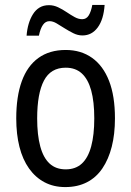

<svg xmlns="http://www.w3.org/2000/svg" viewBox="-20 -750 533 780"><path d="M447 -269Q447 -205 434 -154Q421 -103 396 -66Q371 -29 333 -9.5Q295 10 245 10Q198 10 161 -9.5Q124 -29 98 -65.5Q72 -102 59 -153.5Q46 -205 46 -269Q46 -358 68.5 -420Q91 -482 136 -514.5Q181 -547 247 -547Q309 -547 354 -515Q399 -483 423 -421.5Q447 -360 447 -269ZM131 -269Q131 -202 143.5 -155.5Q156 -109 181.5 -85.5Q207 -62 247 -62Q287 -62 312.5 -85.5Q338 -109 350.5 -155.5Q363 -202 363 -269Q363 -337 350.5 -382.5Q338 -428 312.5 -451.5Q287 -475 247 -475Q186 -475 158.5 -422.5Q131 -370 131 -269ZM88 -605Q90 -631 96.5 -653Q103 -675 114 -692.5Q125 -710 141 -719.5Q157 -729 179 -729Q198 -729 216 -720.5Q234 -712 251 -700.5Q268 -689 283.5 -680.5Q299 -672 314 -672Q331 -672 340.5 -687.5Q350 -703 355 -730H405Q401 -671 377 -638.5Q353 -606 315 -606Q296 -606 278 -615Q260 -624 242.5 -635Q225 -646 210 -655Q195 -664 181 -664Q165 -664 154.5 -649Q144 -634 138 -605Z"/></svg>

Font: Noto Sans Khmer Condensed
Style: Regular
Weight: 400
Width: 3
Designer: Danh Hong and the Monotype Design Team
Foundry: Monotype Imaging Inc.
Version: Version 2.004